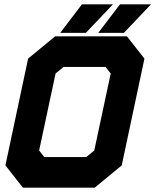

<svg xmlns="http://www.w3.org/2000/svg" viewBox="-20 -868 718 888"><path d="M86 0 5 -103 110 -597 235 -700H567L648 -597L543 -103L418 0ZM185 -141.5H379L416 -172L492 -528L468 -558.5H274L237 -528L161 -172ZM137.5 -71H398L479.5 -138L569.5 -562.5L517 -629.5H256.5L175 -562.5L85 -138ZM137.5 -71 85 -138 175 -562.5 256.5 -629.5H517L569.5 -562.5L479.5 -138L398 -71ZM434.5 -716 535 -848H678.5L553 -716ZM342 -747H341.5L397.5 -812.5H398ZM258.5 -716 359 -848H502.5L377 -716ZM518 -747H517.5L573.5 -812.5H574Z"/></svg>

Font: Tourney Black
Style: Italic
Weight: 900
Italic angle: -12°
Version: Version 1.015